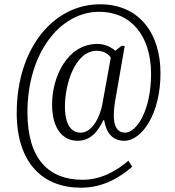

<svg xmlns="http://www.w3.org/2000/svg" viewBox="-20 -734 816 896"><path d="M358 142C462 142 541 93 597 44L579 16C530 58 458 105 365 105C211 105 108 12 108 -210C108 -483 258 -679 443 -679C593 -679 685 -565 685 -389C685 -220 618 -115 564 -115C530 -115 511 -141 511 -195C511 -217 514 -245 520 -278L562 -520H547L518 -497C502 -512 471 -529 435 -529C293 -529 223 -374 223 -247C223 -131 275 -77 342 -77C405 -77 439 -124 462 -173H466C476 -112 507 -77 560 -77C642 -77 729 -203 729 -392C729 -579 629 -714 447 -714C229 -714 58 -508 58 -207C58 28 181 142 358 142ZM357 -115C312 -115 283 -152 283 -238C283 -339 329 -497 432 -497C463 -497 487 -482 497 -465L457 -245C447 -192 412 -115 357 -115Z"/></svg>

Font: Noto Serif Armenian Condensed Light
Style: Regular
Weight: 300
Width: 3
Designer: Monotype Design Team
Foundry: Monotype Imaging Inc.
Version: Version 2.008